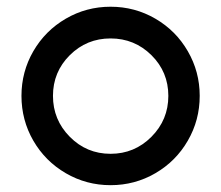

<svg xmlns="http://www.w3.org/2000/svg" viewBox="-20 -538 654 568"><path d="M570.8 -254.4Q570.8 -182.6 535.6 -121.8Q500.5 -61 439.7 -25.6Q378.9 9.8 307.1 9.8Q235.4 9.8 174.6 -25.6Q113.8 -61 78.6 -121.8Q43.5 -182.6 43.5 -254.4Q43.5 -325.7 78.6 -386.5Q113.8 -447.3 174.6 -482.7Q235.4 -518.1 307.1 -518.1Q378.9 -518.1 439.7 -482.7Q500.5 -447.3 535.6 -386.5Q570.8 -325.7 570.8 -254.4ZM428 -133.3Q478 -183.6 478 -254.4Q478 -325.2 428 -374.8Q377.9 -424.3 307.1 -424.3Q236.3 -424.3 186.5 -374.8Q136.7 -325.2 136.7 -254.4Q136.7 -183.6 186.5 -133.3Q236.3 -83 307.1 -83Q377.9 -83 428 -133.3Z"/></svg>

Font: Basically A Sans Serif Medium
Style: Regular
Weight: 500
Designer: Hyung-Suk Kim
Foundry: Mental Design
Version: 1.000